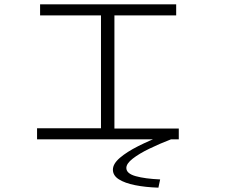

<svg xmlns="http://www.w3.org/2000/svg" viewBox="-20 -643 1040 886"><path d="M151 0V-51H446V-572H165V-623H793V-572H508V-50H805V0ZM719 185 711 223Q651 221 603.5 211.5Q556 202 528.5 184.5Q501 167 501 140Q501 113 533 85.5Q565 58 617.5 31.5Q670 5 733 -19L769 0Q717 20 669.5 43Q622 66 592.5 89Q563 112 563 132Q563 158 606.5 170Q650 182 719 185Z"/></svg>

Font: Inconsolata UltraExpanded Light
Style: Regular
Weight: 300
Width: 9
Monospace: yes
Designer: Raph Levien, Cyreal, Brenton Simpson
Foundry: Raph Levien, Cyreal, Google
Version: Version 3.001; ttfautohint (v1.8.2.53-6de2)